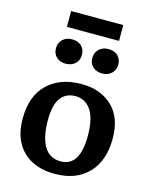

<svg xmlns="http://www.w3.org/2000/svg" viewBox="-134 -1001 877 1102"><g transform="rotate(15 304.5 -449.5)"><path d="M299 14Q178 14 109 -54Q40 -122 40 -245Q40 -380 115 -452Q190 -524 316 -524Q430 -524 499.5 -458Q569 -392 569 -267Q569 -135 497 -60.5Q425 14 299 14ZM313 -64Q427 -64 427 -245Q427 -348 393 -398Q359 -448 300 -448Q244 -448 213 -406.5Q182 -365 182 -276Q182 -173 215 -118.5Q248 -64 313 -64ZM413 -613Q379 -613 357.5 -632.5Q336 -652 336 -685Q336 -717 357.5 -737.5Q379 -758 413 -758Q449 -758 469.5 -738Q490 -718 490 -686Q490 -653 468 -633Q446 -613 413 -613ZM196 -613Q163 -613 141.5 -632.5Q120 -652 120 -685Q120 -717 141.5 -737.5Q163 -758 196 -758Q233 -758 253.5 -738Q274 -718 274 -686Q274 -653 252 -633Q230 -613 196 -613ZM149 -819V-913H459V-819Z"/></g></svg>

Font: Literata SemiBold
Style: Regular
Weight: 600
Designer: Latin by Veronika Burian and Jose Scaglione. Greek by Irene Vlachou. Cyrillic by Vera Evstafieva.
Foundry: TypeTogether
Version: Version 3.103; ttfautohint (v1.8.4.7-5d5b);gftools[0.9.29]